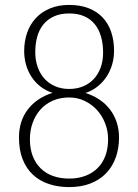

<svg xmlns="http://www.w3.org/2000/svg" viewBox="-20 -741 554 771"><path d="M394 -529.3Q394 -564.9 385.7 -594Q377.4 -623 360.6 -643.8Q343.8 -664.6 318.1 -675.8Q292.5 -687 257.8 -687Q222.2 -687 196.3 -675Q170.4 -663.1 153.8 -642.3Q137.2 -621.6 129.4 -593.3Q121.6 -564.9 121.6 -532.2Q121.6 -500 130.9 -472.9Q140.1 -445.8 157.7 -426Q175.3 -406.2 200.7 -395Q226.1 -383.8 257.8 -383.8Q288.1 -383.8 313.2 -394Q338.4 -404.3 356.2 -423.3Q374 -442.4 384 -469.2Q394 -496.1 394 -529.3ZM414.1 -182.1Q414.1 -214.8 402.3 -245.4Q390.6 -275.9 369.9 -298.8Q349.1 -321.8 320.3 -335.7Q291.5 -349.6 257.8 -349.6Q221.2 -349.6 191.9 -336.7Q162.6 -323.7 142.3 -301Q122.1 -278.3 111.1 -247.8Q100.1 -217.3 100.1 -182.1Q100.1 -144 111.3 -114.7Q122.6 -85.4 143.1 -65.2Q163.6 -44.9 192.6 -34.4Q221.7 -23.9 257.8 -23.9Q293.5 -23.9 322.3 -34.7Q351.1 -45.4 371.6 -65.7Q392.1 -85.9 403.1 -115.2Q414.1 -144.5 414.1 -182.1ZM438 -537.1Q438 -508.3 430.2 -481.7Q422.4 -455.1 407.7 -432.9Q393.1 -410.6 371.6 -393.6Q350.1 -376.5 323.2 -367.7Q354 -357.9 378.9 -341.3Q403.8 -324.7 421.4 -301.8Q439 -278.8 448.5 -250.2Q458 -221.7 458 -189Q458 -145 444.8 -108.4Q431.6 -71.8 406.2 -45.4Q380.9 -19 343.5 -4.4Q306.2 10.3 257.8 10.3Q212.9 10.3 175.8 -2.2Q138.7 -14.6 112.1 -39.6Q85.4 -64.5 70.8 -101.8Q56.2 -139.2 56.2 -189Q56.2 -254.9 91.6 -301.3Q127 -347.7 190.9 -368.2Q163.6 -377 142.3 -393.6Q121.1 -410.2 106.7 -432.1Q92.3 -454.1 84.7 -480.5Q77.1 -506.8 77.1 -535.6Q77.1 -575.7 89.1 -609.9Q101.1 -644 124.3 -668.7Q147.5 -693.4 180.9 -707.3Q214.4 -721.2 257.8 -721.2Q302.2 -721.2 335.9 -708Q369.6 -694.8 392.3 -670.7Q415 -646.5 426.5 -612.5Q438 -578.6 438 -537.1Z"/></svg>

Font: Ufes Sans Thin
Style: Regular
Weight: 100
Designer: Ricardo Esteves & Thais Bronze
Foundry: ProDesignUfes - Ricardo Esteves, Thais Bronze (This is a derivative work, based on Roboto family, by Christian Robertson
Version: Version 2.0